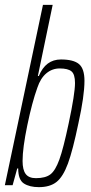

<svg xmlns="http://www.w3.org/2000/svg" viewBox="-21 -763 374 791"><path d="M54 -69H50L31 0H-1L156 -743H196L135 -450H139Q167 -518 230 -518Q282 -518 304.5 -499Q327 -480 327 -430Q327 -368 302 -255Q279 -144 259 -89.5Q239 -35 212 -13.5Q185 8 139 8Q101 8 77.5 -7Q54 -22 54 -69ZM262 -255Q288 -377 288 -421Q288 -457 273.5 -469Q259 -481 225 -481Q194 -481 170 -461Q146 -441 133 -402Q111 -341 91.5 -247Q72 -153 72 -100Q72 -63 85 -46Q98 -29 127 -29Q166 -29 186.5 -44.5Q207 -60 223.5 -105.5Q240 -151 262 -255Z"/></svg>

Font: Saira Ultra Condensed ExLight
Style: Italic
Weight: 200
Width: 1
Italic angle: -12°
Designer: Hector Gatti with collaboration of the Omnibus-Type team
Foundry: Omnibus-Type
Version: Version 1.001; ttfautohint (v1.8)